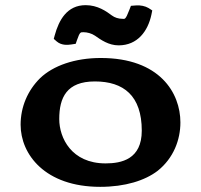

<svg xmlns="http://www.w3.org/2000/svg" viewBox="-20 -715 780 745"><path d="M414.1 -655C392.4 -671.2 359 -695 312.4 -695C240 -695 208.5 -637 192.3 -577.8L188.6 -564.2L199.9 -554.3C217.6 -539 240.6 -539.9 256.5 -542.4L273.8 -545.1L278.9 -559.8C290.1 -591.8 292.4 -590 304.4 -590C317.7 -590 335.4 -585.6 348.6 -576.5C371.2 -560.7 401.5 -539 440.2 -539C513.9 -539 554 -594.5 567.5 -658.1L570.8 -674.5L556.4 -683.8C543.2 -691.4 526 -695.4 506.7 -693.9L488 -692.4L482 -676.9C466.4 -636.1 464 -642 455.2 -642C440 -642 425.1 -646.7 414.1 -655ZM368.8 10C466 10 542.5 -14.6 591.5 -52C654 -101.7 680 -173.1 680 -240C680 -354.5 599.7 -490 371.1 -490C270.6 -490 186.6 -460.4 135.7 -411.8C87.1 -363.7 60 -300 60 -230.9C60 -116.2 154.6 10 368.8 10ZM530.1 -208C530.1 -97 451.5 -81 389.6 -81C257.2 -81 209.9 -180.1 209.9 -253C209.9 -336.8 238.9 -399 348.1 -399C459.4 -399 530.1 -343.8 530.1 -208Z"/></svg>

Font: Linux Libertine Mono O 
Style: Mono Bold
Weight: 400
Designer: Philipp H. Poll
Foundry: Philipp H. Poll
Version: Version 5.1.7